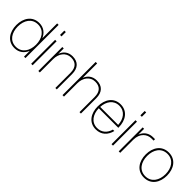

<svg xmlns="http://www.w3.org/2000/svg" viewBox="204 -1827 2946 2946"><g transform="rotate(45 1677.0 -354.0)"><path d="M500 0V-720H468V-398C434 -478 367 -532 272 -532C121 -532 42 -410 42 -260C42 -110 121 12 272 12C368 12 435 -43 469 -125V0ZM74 -260C74 -392 141 -502 272 -502C403 -502 470 -392 470 -260C470 -128 403 -18 272 -18C141 -18 74 -128 74 -260Z M624 0H656V-520H624ZM624 -626H656V-720H624Z M1149 -329V0H1180V-333C1180 -462 1113 -532 994 -532C899 -532 839 -479 811 -403V-520H780V0H812V-291C812 -406 879 -502 990 -502C1091 -502 1149 -446 1149 -329Z M1304 0H1336V-291C1336 -406 1403 -502 1514 -502C1615 -502 1673 -446 1673 -329V0H1704V-333C1704 -462 1637 -532 1518 -532C1424 -532 1364 -480 1336 -406V-720H1304Z M2036 12C2155 12 2230 -64 2256 -173H2225C2201 -82 2135 -18 2036 -18C1910 -18 1843 -123 1840 -251H2264V-260C2264 -410 2185 -532 2036 -532C1887 -532 1808 -410 1808 -260C1808 -110 1887 12 2036 12ZM1841 -281C1847 -403 1914 -502 2036 -502C2158 -502 2225 -403 2231 -281Z M2368 0H2400V-520H2368ZM2368 -626H2400V-720H2368Z M2524 0H2556V-286C2557 -426 2648 -495 2740 -495H2786V-526H2745C2675 -526 2595 -496 2555 -396V-520H2524Z M3081 12C3233 12 3312 -110 3312 -260C3312 -410 3233 -532 3081 -532C2929 -532 2850 -410 2850 -260C2850 -110 2929 12 3081 12ZM2882 -260C2882 -392 2949 -502 3081 -502C3213 -502 3280 -392 3280 -260C3280 -128 3213 -18 3081 -18C2949 -18 2882 -128 2882 -260Z"/></g></svg>

Font: Aspekta 100
Style: Regular
Weight: 100
Designer: Ivo Dolenc
Version: Version 2.000